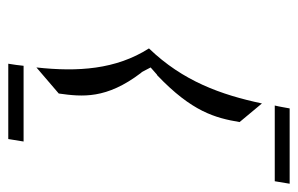

<svg xmlns="http://www.w3.org/2000/svg" viewBox="-148 -502 720 464"><g transform="rotate(90 212.0 -270.0)"><path d="M97 -270C148 -190 154 -98 143 2L206 -52C214 -109 220 -167 156 -251L154 -253L143 -274L160 -289C161 -290 161 -289 162 -290C250 -374 265 -430 275 -489L230 -543C209 -444 176 -352 97 -270ZM139 33C138 45 136 57 134 70H316L322 33ZM235 -574H418L424 -610H242C240 -600 238 -586 235 -574Z"/></g></svg>

Font: Charger Static
Style: Obl
Weight: 1000
Designer: Jasper
Foundry: KineticPlasma Fonts/Cannot Into Space Fonts
Version: Version 1.1